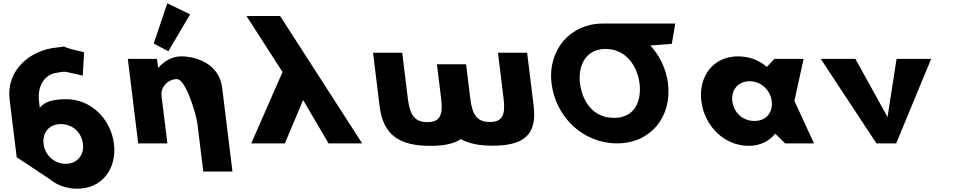

<svg xmlns="http://www.w3.org/2000/svg" viewBox="-20 -870 5787 1165"><path d="M490.1 -553C393.9 -574.7 371.5 -584.7 367.6 -588.3C364.7 -586.8 355.2 -584.4 329.5 -582.3C156.9 -567.8 17.1 -438.9 38.2 -267L81.3 84L277.3 214C324.1 253 381.8 275 449.8 275C599.8 275 689.8 153 671.4 3C652.9 -147 533.1 -268 383.1 -268C313.1 -268 254.3 -258 221.5 -216L216.8 -254C205.6 -345 248.3 -415.1 317.8 -427.4C392.1 -440.4 360.7 -436.4 482.3 -411.3ZM483.4 3C492.1 74 445.2 124 378.2 124C312.2 124 253.1 74 244.4 3C235.8 -67 279.6 -117 348.6 -117C420.6 -117 474.8 -67 483.4 3ZM367.6 -588.3C364.9 -590.8 371.3 -590.2 367.6 -588.3Z M912.8 -605.9 1001.3 -558.9 1133.7 -782.8 995.1 -850ZM818.5 0H995.5L959.9 -290C953.6 -341 999.6 -390 1052.6 -390C1109.6 -390 1171.6 -170 1177.9 -119L1213.5 171H1390.5L1328 -338C1310.4 -481 1173.7 -528 1079.7 -528C1023.7 -528 976.2 -499 941.1 -459H939.1L932.5 -513H755.5Z M1973.5 0 1819.2 -263 1708.5 0H1504.5L1694.3 -433L1475.6 -773H1679.6L2177.5 0Z M2420.5 -550H2243.5L2283.3 -226C2304.4 -54 2398.8 15 2590.8 15C2673.3 15 2734.6 2.3 2776.1 -25.9C2824.3 1.6 2888.2 14 2969.7 14C3161.7 14 3239.2 -55 3218.1 -227L3178.5 -550H3001.5L3035.8 -270C3048.2 -169 3026 -130 2952 -130C2878 -130 2846.2 -169 2833.8 -270L2808.1 -480H2631.1L2657 -269C2669.4 -168 2647.2 -129 2573.2 -129C2499.2 -129 2467.4 -168 2455 -269Z M3499.3 -363.9C3486.5 -468.4 3531.3 -572.8 3654.2 -573L3654.2 -573L3654.6 -573H3654.7C3778.8 -573 3847.7 -468.5 3860.5 -363.9C3873.4 -259.4 3833.5 -154.8 3706 -154.8C3575.1 -154.8 3512.1 -259.4 3499.3 -363.9ZM3635.3 -727 3635.3 -726.9C3442.6 -726.6 3301.6 -568.6 3326.7 -363.9C3351.9 -159.1 3517.6 -0.1 3725 -0.1C3926.4 -0.1 4058.2 -159.1 4033.1 -363.9C4022.2 -452.3 3983 -531.9 3926.3 -594L4056.4 -604L4077.3 -727Z M4235.6 -256C4254 -106 4373.8 15 4523.8 15C4593.8 15 4650 -16 4682.9 -58H4684.9L4744 0H4919L4800.3 -258L4856 -513H4679L4633 -464C4586 -505 4526.2 -528 4457.2 -528C4307.2 -528 4217.1 -406 4235.6 -256ZM4423.6 -256C4414.8 -327 4461.7 -377 4528.7 -377C4594.7 -377 4653.8 -327 4662.6 -256C4671.2 -186 4627.3 -136 4558.3 -136C4486.3 -136 4432.2 -186 4423.6 -256Z M5170 -513H4960L5298 0H5418L5630 -513H5420L5365.4 -160Z"/></svg>

Font: Hussar
Style: BdOpOblOne
Weight: 700
Foundry: Cannot Into Space Fonts
Version: Version 2.00